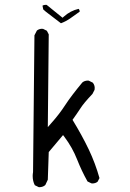

<svg xmlns="http://www.w3.org/2000/svg" viewBox="-20 -782 540 800"><path d="M312 -735.4Q312 -740.7 307.6 -745.1Q272.9 -737.3 245.6 -712.4L240.7 -708L174.3 -761.7Q172.9 -761.7 171.4 -761.7Q169.9 -761.7 168 -761.7Q163.1 -761.2 158.2 -759.3L157.2 -757.8L160.2 -742.7L171.4 -732.9L233.9 -685.1Q253.9 -692.4 272.9 -705.6Q292 -718.8 312 -733.4Q312 -734.4 312 -735.4ZM141.1 -2.4Q142.6 -2 145.3 -2Q147.9 -2 151.9 -2.9Q161.1 -4.4 168.9 -11.2L179.2 -33.2L183.1 -148.4L242.7 -219.2L249 -210.9Q281.7 -167 301 -118.2Q320.3 -69.3 344.7 -25.9L360.8 -18.1Q362.8 -17.6 364.3 -17.6Q377.9 -17.6 386.7 -24.9L394.5 -40Q377.4 -101.1 350.1 -158.7Q321.8 -217.8 282.2 -282.7Q300.8 -308.6 314.5 -329.6Q328.1 -351.6 365.2 -390.6L374 -407.7Q374.5 -412.1 374.5 -414.1Q374.5 -416 374.5 -418.5Q374.5 -420.9 373.5 -424.3Q371.6 -431.6 366.7 -437.5L350.1 -445.8Q348.1 -446.3 346.7 -446.3Q332.5 -446.3 323.2 -438.5Q276.9 -382.8 252.4 -345.2Q227.5 -306.6 193.8 -269L179.2 -252.4L183.1 -638.7L175.3 -653.8L159.7 -661.6Q157.7 -662.1 153.8 -662.1Q149.9 -662.1 144.3 -660.4Q138.7 -658.7 133.8 -654.8L123.5 -634.8L117.7 -64.9Q116.2 -56.2 116.2 -48.8Q116.2 -27.3 125 -10.3Z"/></svg>

Font: NaikaiFont
Style: Light
Weight: 300
Version: Version 1.89